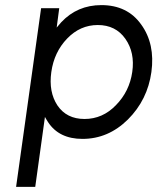

<svg xmlns="http://www.w3.org/2000/svg" viewBox="-20 -532 616 752"><path d="M212 -500 202 -424Q206 -429 211 -434.5Q216 -440 220 -445Q283 -512 377 -512Q479 -512 533 -436Q588 -360 573 -250Q558 -141 481 -64Q404 12 303 12Q211 12 168 -54Q165 -58 162 -63.5Q159 -69 156 -74L118 200H43L141 -500ZM311 -66Q382 -66 434 -120Q487 -174 498 -250Q509 -326 471 -380Q433 -434 363 -434Q294 -434 243 -381Q192 -328 181 -250Q170 -172 205 -119Q241 -66 311 -66Z"/></svg>

Font: Unageo
Style: Regular-Italic
Weight: 400
Designer: Richard Sepsi
Foundry: Richard Sepsi
Version: Version 2.000